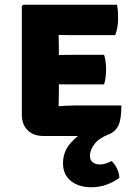

<svg xmlns="http://www.w3.org/2000/svg" viewBox="-20 -571 568 809"><path d="M72 -545.5 77.5 -551H227V-424Q227 -408.5 227.5 -397.2Q228 -386 228 -370.5V-184Q228 -165.5 227.5 -154Q227 -142.5 227 -124.5V2H163.5Q121 2 96.5 -22.2Q72 -46.5 72 -87.5ZM418.5 -340Q423.5 -326.5 425.2 -308.8Q427 -291 427 -279Q427 -265 425.2 -247.2Q423.5 -229.5 418.5 -215.5H290.5Q279 -215.5 256.5 -215.5Q234 -215.5 210.8 -215.8Q187.5 -216 173 -216.5V-338Q187.5 -338.5 210.8 -339Q234 -339.5 256.5 -339.8Q279 -340 290.5 -340ZM473 -551Q476.5 -534 477 -518.5Q477.5 -503 477.5 -489Q477.5 -475.5 474.8 -458Q472 -440.5 465.5 -423H290.5Q279 -423 256.5 -423.2Q234 -423.5 210.8 -424Q187.5 -424.5 173 -425V-551ZM491.5 -126.5Q491.5 -68.5 478.8 -42Q466 -15.5 438 -5Q420.5 2 394 2H175V-120.5Q204 -121.5 222.2 -123Q240.5 -124.5 256.8 -125.5Q273 -126.5 296 -126.5ZM450 107.5Q462.5 118.5 472 137.2Q481.5 156 483 177.5Q463.5 194 432 206Q400.5 218 364.5 218Q312 218 278.8 191.5Q245.5 165 245.5 117Q245.5 68 277.2 32Q309 -4 348.5 -24.5L438 -5Q395 12.5 377 37.5Q359 62.5 359 85.5Q359 104 371 113Q383 122 400 122Q414 122 427 117.5Q440 113 450 107.5Z"/></svg>

Font: Signika SC
Style: Regular
Weight: 300
Designer: Anna Giedryś
Foundry: Anna Giedryś
Version: Version 2.000